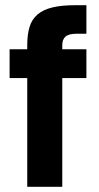

<svg xmlns="http://www.w3.org/2000/svg" viewBox="-20 -720 380 740"><path d="M85 -419H17V-530H85V-546Q85 -587 94 -616.5Q103 -646 125 -664.5Q147 -683 182.5 -691.5Q218 -700 272 -700H313V-590H276Q245 -590 232.5 -579Q220 -568 220 -546V-530H313V-419H220V0H85Z"/></svg>

Font: 
Style: 㨦
Weight: 700
Designer: A.Korolkova, Vitaly Kuzmin
Foundry: ParaType Ltd
Version: Version 2.000